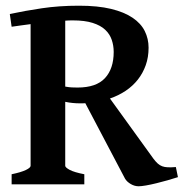

<svg xmlns="http://www.w3.org/2000/svg" viewBox="-20 -650 647 677"><path d="M21 0V-35.6Q54.2 -42.5 71 -50.5Q87.9 -58.6 87.9 -65.4V-564.9Q70.3 -562.5 53.5 -560.3Q36.6 -558.1 21 -555.7L14.6 -600.6Q66.4 -611.8 127.2 -620.8Q188 -629.9 258.3 -629.9Q324.7 -629.9 371.3 -618.7Q418 -607.4 447.5 -587.4Q477.1 -567.4 490.5 -540.3Q503.9 -513.2 503.9 -481.9Q503.9 -448.2 493.9 -420.2Q483.9 -392.1 466.1 -369.4Q448.2 -346.7 423.1 -329.8Q397.9 -313 367.7 -302.7L521.5 -89.8Q529.3 -79.6 536.4 -73.2Q543.5 -66.9 552 -63.7Q560.5 -60.5 572 -60.1Q583.5 -59.6 600.1 -61L607.4 -25.4Q591.3 -20 571.3 -14.4Q551.3 -8.8 531.5 -3.9Q511.7 1 494.9 3.9Q478 6.8 468.8 6.8Q454.6 6.8 441.2 -1Q427.7 -8.8 420.9 -20L280.8 -286.1Q275.9 -285.6 271 -285.6H261.7Q249 -285.6 236.3 -286.9Q223.6 -288.1 210 -291V-65.4Q210 -59.6 225.8 -51Q241.7 -42.5 277.3 -35.6V0ZM236.8 -578.1Q230.5 -578.1 223.6 -577.9Q216.8 -577.6 210 -577.1V-344.7Q223.1 -342.3 232.9 -341.8Q242.7 -341.3 253.4 -341.3Q319.3 -341.3 350.1 -374.5Q380.9 -407.7 380.9 -466.8Q380.9 -489.3 374 -509.5Q367.2 -529.8 350.8 -545.2Q334.5 -560.5 306.6 -569.3Q278.8 -578.1 236.8 -578.1Z"/></svg>

Font: Gentium Basic
Style: Bold
Weight: 700
Designer: J. Victor Gaultney and Annie Olsen
Foundry: SIL International
Version: Version 1.100